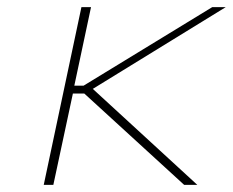

<svg xmlns="http://www.w3.org/2000/svg" viewBox="-20 -520 655 540"><path d="M209 -500 103 0H130L185 -257H217L498 0H535L241 -270L615 -500H577L215 -279H189L236 -500Z"/></svg>

Font: LT Wave Mono Thin
Style: Italic
Weight: 100
Designer: Daniel Lyons
Version: Version 2.5 (Glyphs App)